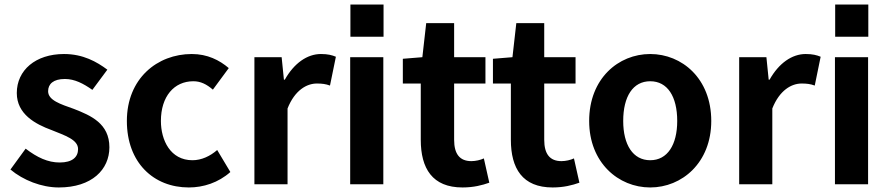

<svg xmlns="http://www.w3.org/2000/svg" viewBox="-20 -812 3910 846"><path d="M239 14C385 14 462 -65 462 -163C462 -268 380 -303 306 -332C247 -353 192 -370 192 -410C192 -442 215 -464 266 -464C309 -464 347 -444 387 -416L453 -505C406 -540 346 -574 262 -574C137 -574 54 -503 54 -402C54 -309 136 -265 207 -239C266 -215 324 -197 324 -155C324 -120 299 -96 243 -96C191 -96 144 -118 93 -157L26 -65C82 -18 163 14 239 14Z M812 14C876 14 942 -7 995 -54L937 -151C906 -124 868 -106 828 -106C731 -106 689 -194 689 -279C689 -387 747 -454 832 -454C864 -454 890 -441 918 -417L988 -512C947 -547 894 -574 825 -574C673 -574 539 -466 539 -279C539 -95 657 14 812 14Z M1221 -560H1101V0H1247V-334C1279 -415 1332 -444 1376 -444C1399 -444 1415 -442 1434 -435L1460 -562C1443 -569 1425 -574 1394 -574C1334 -574 1276 -534 1235 -461H1231Z M1524 -650H1670V-792H1524ZM1523 -560V0H1669V-560Z M2018 14C2067 14 2105 4 2136 -7L2112 -114C2097 -107 2076 -102 2057 -102C2006 -102 1981 -133 1981 -196V-444H2119V-560H1981V-710H1858L1841 -560L1755 -553V-444H1834V-196C1834 -70 1885 14 2018 14Z M2415 14C2464 14 2502 4 2533 -7L2509 -114C2494 -107 2473 -102 2454 -102C2403 -102 2378 -133 2378 -196V-444H2516V-560H2378V-710H2255L2238 -560L2152 -553V-444H2231V-196C2231 -70 2282 14 2415 14Z M2845 14C2985 14 3114 -95 3114 -279C3114 -466 2985 -574 2845 -574C2705 -574 2576 -466 2576 -279C2576 -95 2705 14 2845 14ZM2845 -106C2769 -106 2726 -174 2726 -279C2726 -387 2769 -454 2845 -454C2921 -454 2964 -387 2964 -279C2964 -174 2921 -106 2845 -106Z M3357 -560H3237V0H3383V-334C3415 -415 3468 -444 3512 -444C3535 -444 3551 -442 3570 -435L3596 -562C3579 -569 3561 -574 3530 -574C3470 -574 3412 -534 3371 -461H3367Z M3660 -650H3806V-792H3660ZM3659 -560V0H3805V-560Z"/></svg>

Font: Spoqa Han Sans Neo Bold
Style: Bold
Weight: 700
Designer: [Spoqa Han Sans Neo] Dong-huui Kim  Younghwa Kang  Yujin Lee  [Noto Sans] Ryoko NISHIZUKA  (kana & ideographs); Paul D. 
Foundry: Spoqa (http://www.spoqa-han-sans.com)
Version: Version 1.100;hotconv 1.0.109;makeotfexe 2.5.65596